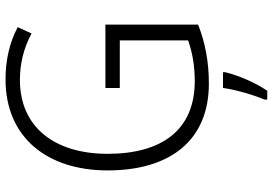

<svg xmlns="http://www.w3.org/2000/svg" viewBox="-166 -599 986 694"><g transform="rotate(-90 327.0 -252.0)"><path d="M356 -364V-312H528V-65C488 -51 440 -41 381 -41C205 -41 118 -159 118 -356C118 -547 214 -673 385 -673C443 -673 499 -660 553 -631L576 -681C519 -711 456 -725 387 -725C176 -725 58 -573 58 -356C58 -133 164 10 372 10C449 10 520 -3 585 -29V-364ZM413 69V61H356C351 103 329 178 314 211V221H346C376 177 402 115 413 69Z"/></g></svg>

Font: Noto Sans SemiCondensed Light
Style: Regular
Weight: 300
Width: 4
Designer: Monotype Design Team
Foundry: Monotype Imaging Inc.
Version: Version 2.013